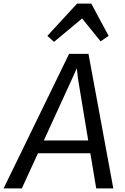

<svg xmlns="http://www.w3.org/2000/svg" viewBox="-54 -1046 696 1066"><path d="M67.2 0H-34L329.6 -747H437.2L575.1 0H480.2L447.6 -195H156.7ZM347.1 -610.4 189.3 -266.1H435.8L378.7 -610.9L372.6 -667.2ZM401.8 -943.4 245.9 -813.5 208.9 -846.8 374 -1026.1H452.8L549.1 -846.8L504.6 -816.4Z"/></svg>

Font: Merriweather Sans Variable Regular
Style: Italic
Weight: 300
Italic angle: -8°
Designer: Eben Sorkin
Foundry: Eben Sorkin
Version: Version 2.001